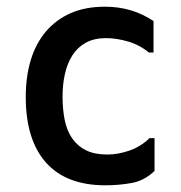

<svg xmlns="http://www.w3.org/2000/svg" viewBox="-20 -557 540 574"><path d="M442 -144V-46Q412 -17 374 -10Q336 -3 295 -3Q178 -3 117.5 -71Q57 -139 57 -267Q57 -328 72 -377.5Q87 -427 117 -462.5Q147 -498 191 -517.5Q235 -537 294 -537Q375 -537 439 -494V-400H425Q397 -423 362.5 -433Q328 -443 297 -443Q261 -443 236 -429Q211 -415 196 -391Q181 -367 174 -335.5Q167 -304 167 -268Q167 -230 173.5 -198Q180 -166 196 -143Q212 -120 237.5 -107.5Q263 -95 301 -95Q332 -95 366 -106.5Q400 -118 427 -144Z"/></svg>

Font: D2Coding
Style: Bold
Weight: 700
Monospace: yes
Designer: Yong-Rak Park; Jeong-Hwan Yoon; Sang-Min Lee;
Foundry: NHN Corporation
Version: Version 1.3.2; Build 20180524